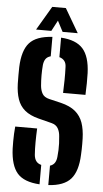

<svg xmlns="http://www.w3.org/2000/svg" viewBox="-64 -1013 568 1060"><g transform="rotate(5 220.5 -483.0)"><path d="M197 8.5Q110.5 3.5 73.2 -39.2Q36 -82 32 -174.5Q31.5 -194 31.5 -215Q31.5 -236 32.5 -256.8Q33.5 -277.5 35.5 -297.5H157Q155 -259 154.8 -221.2Q154.5 -183.5 157 -151Q159 -130 168.5 -117Q178 -104 197 -99ZM245.5 8.5V-99Q262.5 -104.5 271.2 -117.2Q280 -130 282 -151Q284 -171 284.8 -189Q285.5 -207 284.8 -225.5Q284 -244 282 -264.5Q280.5 -289.5 269.8 -308.5Q259 -327.5 234 -334L159.5 -353Q111 -365.5 83 -389.2Q55 -413 42.8 -449Q30.5 -485 29 -534Q28.5 -558.5 28.5 -581.2Q28.5 -604 29 -626.5Q32.5 -719 70.2 -761.2Q108 -803.5 197 -808.5V-701Q178.5 -696 169.5 -683.5Q160.5 -671 158 -650Q155.5 -621 155.5 -592Q155.5 -563 158 -534Q160.5 -508 171.2 -490Q182 -472 209 -465.5L274.5 -450Q326 -437.5 355.5 -412.8Q385 -388 397.8 -351Q410.5 -314 412 -264.5Q412.5 -248 412.5 -233.2Q412.5 -218.5 412.2 -204.2Q412 -190 411 -174.5Q407.5 -82.5 369.8 -39.5Q332 3.5 245.5 8.5ZM282.5 -505.5Q284 -541.5 284.5 -577.8Q285 -614 283.5 -650Q283 -670.5 273 -683Q263 -695.5 245 -700.5V-808.5Q328.5 -803.5 366.5 -760.8Q404.5 -718 408 -626.5Q409 -603.5 408.5 -570Q408 -536.5 406.5 -505.5ZM103.5 -841 181.5 -973.5H257L334.5 -841H250.5L219.5 -900.5L188 -841Z"/></g></svg>

Font: Big Shoulders Stencil Display Thin ExtraBold
Style: Regular
Weight: 800
Version: Version 2.001